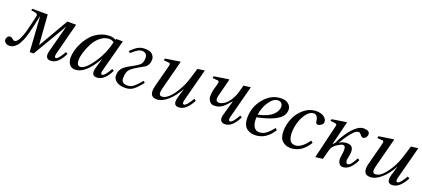

<svg xmlns="http://www.w3.org/2000/svg" viewBox="39 -1377 4979 2264"><g transform="rotate(20 2528.5 -245.0)"><path d="M20 -43Q20 -63 33 -78Q46 -93 65 -93Q82 -93 97.5 -77.5Q113 -62 125 -62Q140 -62 155 -76Q170 -90 182.5 -116Q195 -142 205.5 -170Q216 -198 226 -237Q236 -276 243 -305Q250 -334 258.5 -371.5Q267 -409 271 -425Q274 -439 267 -448Q260 -457 248 -460L190 -470L195 -490H389L417 -118H420L635 -490H745L643 -95Q629 -40 653 -40Q672 -40 698 -75Q724 -110 743 -146L767 -132Q739 -69 697.5 -28.5Q656 12 605 12Q566 12 553.5 -14.5Q541 -41 553 -86L642 -424H640L390 0H341L312 -437H310Q307 -425 302 -400Q292 -356 287.5 -334Q283 -312 273.5 -272.5Q264 -233 258 -212Q252 -191 242 -159Q232 -127 223.5 -109.5Q215 -92 203 -69Q191 -46 179 -34Q167 -22 152.5 -10Q138 2 121.5 7Q105 12 86 12Q57 12 38.5 -4Q20 -20 20 -43Z M816 -107Q816 -148 829.5 -198.5Q843 -249 872 -303Q901 -357 941 -401Q981 -445 1040.5 -473.5Q1100 -502 1168 -502Q1211 -502 1241 -481L1246 -494H1330L1224 -95Q1209 -40 1234 -40Q1253 -40 1279 -75Q1305 -110 1324 -146L1348 -132Q1320 -69 1277.5 -28.5Q1235 12 1182 12Q1105 12 1138 -100L1172 -214H1170Q1041 12 912 12Q864 12 840 -22.5Q816 -57 816 -107ZM915 -110Q915 -40 959 -40Q1024 -40 1124 -192Q1196 -300 1231 -445Q1207 -467 1170 -467Q1115 -467 1064.5 -427Q1014 -387 983 -329.5Q952 -272 933.5 -212.5Q915 -153 915 -110Z M1391 -89Q1391 -126 1403.5 -153.5Q1416 -181 1440.5 -201Q1465 -221 1489.5 -235Q1514 -249 1550.5 -269Q1587 -289 1612 -308Q1649 -336 1649 -401Q1649 -432 1631 -449.5Q1613 -467 1586 -467Q1555 -467 1527.5 -449.5Q1500 -432 1455 -393L1434 -412Q1491 -467 1526.5 -484.5Q1562 -502 1606 -502Q1673 -502 1700.5 -473.5Q1728 -445 1728 -412Q1728 -370 1712.5 -343.5Q1697 -317 1676.5 -305.5Q1656 -294 1613 -270Q1570 -246 1536 -220Q1502 -194 1491.5 -163.5Q1481 -133 1481 -91Q1481 -73 1484.5 -60Q1488 -47 1505.5 -35Q1523 -23 1555 -23Q1598 -23 1632.5 -50Q1667 -77 1721 -141L1740 -122Q1681 -48 1640.5 -18Q1600 12 1540 12Q1471 12 1431 -17Q1391 -46 1391 -89Z M1860 -450 1866 -474 2048 -502 2053 -497 1957 -128Q1934 -40 1982 -40Q2039 -40 2098 -112Q2157 -184 2196 -274Q2225 -342 2267 -490L2356 -502L2249 -94Q2235 -40 2262 -40Q2292 -40 2354 -146L2378 -131Q2349 -70 2305.5 -29Q2262 12 2211 12Q2134 12 2165 -96L2198 -210H2196Q2148 -117 2076 -52.5Q2004 12 1935 12Q1830 12 1868 -133L1937 -397Q1944 -420 1941.5 -432Q1939 -444 1922 -445Z M2471 -450 2477 -474 2659 -502 2664 -497 2611 -290Q2598 -246 2605 -224Q2612 -202 2641 -202Q2681 -202 2724 -238Q2767 -274 2802 -350Q2810 -366 2820.5 -401Q2831 -436 2838 -463L2844 -490L2933 -502L2827 -95Q2812 -40 2840 -40Q2859 -40 2885 -75Q2911 -110 2930 -146L2954 -132Q2926 -69 2884.5 -28.5Q2843 12 2792 12Q2752 12 2738.5 -15Q2725 -42 2738 -86L2791 -272H2789Q2734 -207 2694 -178.5Q2654 -150 2599 -150Q2562 -150 2541 -177.5Q2520 -205 2519.5 -242Q2519 -279 2527 -316L2550 -397Q2557 -420 2554.5 -432Q2552 -444 2535 -445Z M3017 -152Q3017 -286 3100 -388Q3192 -502 3319 -502Q3378 -502 3410.5 -473Q3443 -444 3443 -402Q3443 -348 3401 -306Q3323 -234 3117 -192Q3116 -185 3116 -176Q3116 -37 3207 -37Q3234 -37 3258.5 -47.5Q3283 -58 3305 -77.5Q3327 -97 3340.5 -112.5Q3354 -128 3372 -151L3395 -131Q3307 12 3166 12Q3141 12 3118 5.5Q3095 -1 3070.5 -17Q3046 -33 3031.5 -67.5Q3017 -102 3017 -152ZM3119 -226Q3238 -251 3293.5 -300.5Q3349 -350 3349 -408Q3349 -434 3333 -450.5Q3317 -467 3291 -467Q3233 -467 3182.5 -393.5Q3132 -320 3119 -226Z M3761 -502Q3817 -502 3853.5 -476.5Q3890 -451 3890 -413Q3890 -390 3868 -373.5Q3846 -357 3826 -357Q3800 -357 3797 -387Q3789 -467 3737 -467Q3693 -467 3653.5 -419Q3614 -371 3592 -302.5Q3570 -234 3570 -168Q3570 -107 3589 -72Q3608 -37 3658 -37Q3732 -37 3818 -154L3842 -135Q3754 12 3614 12Q3554 12 3512.5 -26Q3471 -64 3471 -148Q3471 -232 3505.5 -312Q3540 -392 3608 -447Q3676 -502 3761 -502Z M3929 12 4026 -395Q4034 -424 4031 -433.5Q4028 -443 4006 -445L3951 -451L3957 -474L4135 -502L4140 -497L4068 -205H4072L4093 -228Q4108 -268 4148 -331Q4188 -394 4226 -433Q4293 -502 4351 -502Q4428 -502 4428 -453Q4428 -433 4413.5 -414Q4399 -395 4379 -395Q4360 -395 4343.5 -418Q4327 -441 4313 -441Q4282 -441 4255 -414Q4199 -358 4133 -246V-243Q4176 -271 4226 -271Q4271 -271 4288.5 -249.5Q4306 -228 4306 -188Q4306 -163 4298 -127Q4290 -91 4290 -85Q4290 -40 4318 -40Q4351 -40 4406 -146L4430 -132Q4402 -68 4361 -28Q4320 12 4270 12Q4240 12 4224 -14Q4208 -40 4208 -73Q4208 -86 4214 -121.5Q4220 -157 4220 -180Q4220 -207 4213.5 -221Q4207 -235 4186 -235Q4167 -235 4124 -207.5Q4081 -180 4064 -148Q4053 -129 4027 -23L4021 0Z M4539 -450 4545 -474 4727 -502 4732 -497 4636 -128Q4613 -40 4661 -40Q4718 -40 4777 -112Q4836 -184 4875 -274Q4904 -342 4946 -490L5035 -502L4928 -94Q4914 -40 4941 -40Q4971 -40 5033 -146L5057 -131Q5028 -70 4984.5 -29Q4941 12 4890 12Q4813 12 4844 -96L4877 -210H4875Q4827 -117 4755 -52.5Q4683 12 4614 12Q4509 12 4547 -133L4616 -397Q4623 -420 4620.5 -432Q4618 -444 4601 -445Z"/></g></svg>

Font: Heuristica
Style: Italic
Weight: 400
Italic angle: -13°
Version: Version 1.0.2